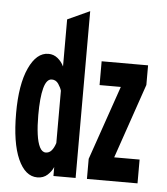

<svg xmlns="http://www.w3.org/2000/svg" viewBox="-52 -769 721 828"><g transform="rotate(5 308.0 -355.0)"><path d="M354 0V-87L465 -408H373V-511H574V-426L463 -103H573V0ZM140 12Q87.5 12 56.2 -58.2Q25 -128.5 25 -256Q25 -380.5 57.8 -451.8Q90.5 -523 142 -523Q164.5 -523 182 -508.8Q199.5 -494.5 209 -474V-678L305 -722V0H209V-39Q201.5 -20.5 184 -4.2Q166.5 12 140 12ZM167 -98Q182 -98 192.2 -110Q202.5 -122 209 -143V-369Q205.5 -382 194.8 -398Q184 -414 166 -414Q143 -414 132 -373.2Q121 -332.5 121 -256Q121 -209 125.8 -173.5Q130.5 -138 140.8 -118Q151 -98 167 -98Z"/></g></svg>

Font: Overpass Mono
Style: Bold
Weight: 700
Monospace: yes
Designer: Delve Withrington, Dave Bailey
Foundry: Delve Fonts LLC
Version: Version 4.000